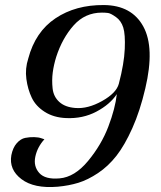

<svg xmlns="http://www.w3.org/2000/svg" viewBox="-20 -730 638 761"><path d="M556 -380Q535 -290 504.5 -222Q474 -154 441.5 -112.5Q409 -71 368.5 -44Q328 -17 290.5 -5.5Q253 6 209 10Q115 18 65 -20Q15 -58 25 -115Q31 -145 46.5 -162.5Q62 -180 80 -183.5Q98 -187 115.5 -186.5Q133 -186 144 -182L156 -178Q128 -147 120 -109Q112 -71 135.5 -44.5Q159 -18 216 -23Q276 -28 329 -92Q382 -156 409.5 -228.5Q437 -301 443 -357Q416 -316 362 -287.5Q308 -259 242 -262Q193 -264 157.5 -286.5Q122 -309 106 -342.5Q90 -376 84.5 -417Q79 -458 92 -498Q120 -604 200 -657.5Q280 -711 392 -710Q502 -709 548 -625Q594 -541 556 -380ZM451 -398Q472 -478 474.5 -536Q477 -594 468.5 -621Q460 -648 439.5 -662.5Q419 -677 408.5 -678.5Q398 -680 384 -680Q317 -680 272 -629.5Q227 -579 203 -505Q193 -473 189 -442.5Q185 -412 188.5 -379.5Q192 -347 215 -326Q238 -305 279 -302Q328 -298 384.5 -329.5Q441 -361 451 -398Z"/></svg>

Font: GFS Artemisia
Style: Italic
Weight: 400
Italic angle: -12°
Designer: Takis Katsoulidis and George D. Matthiopoulos
Foundry: George Matthiopoulos and Takis Katsoulidis
Version: Version 1.0